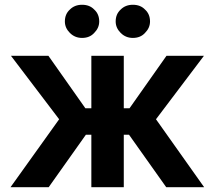

<svg xmlns="http://www.w3.org/2000/svg" viewBox="-20 -782 901 805"><path d="M26 -548H183L338 -328H363V-548H499V-328H523L678 -548H835L634 -282L836 3H677L521 -217H499V3H363V-217H340L184 3H24L228 -282ZM273 -644Q252 -665 252 -692Q252 -723 273 -742Q293 -762 324 -762Q356 -762 375 -742Q396 -723 396 -692Q396 -665 375 -644Q356 -623 324 -623Q294 -623 273 -644ZM486 -644Q465 -665 465 -692Q465 -723 486 -742Q506 -762 537 -762Q569 -762 588 -742Q609 -723 609 -692Q609 -665 588 -644Q569 -623 537 -623Q507 -623 486 -644Z"/></svg>

Font: Sinter Bold
Style: Regular
Weight: 700
Foundry: Adobe & rsms
Version: Version 1.000